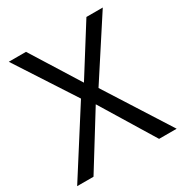

<svg xmlns="http://www.w3.org/2000/svg" viewBox="-167 -840 919 966"><g transform="rotate(-30 293.0 -357.0)"><path d="M582 0H480L291 -310L99 0H4L241 -372L19 -714H119L294 -434L470 -714H565L344 -374Z"/></g></svg>

Font: Noto Sans Carian
Style: Regular
Weight: 400
Designer: Monotype Design Team
Foundry: Monotype Imaging Inc.
Version: Version 2.002; ttfautohint (v1.8.4.7-5d5b)